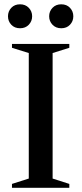

<svg xmlns="http://www.w3.org/2000/svg" viewBox="-20 -894 388 914"><path d="M310 -18.5V0H37V-18.5L117 -44V-641.5L37 -666.5V-685H310V-666.5L230.5 -641.5V-44ZM75.5 -759.5Q49.5 -759.5 33.8 -776.2Q18 -793 18 -816.5Q18 -840 33.8 -856.8Q49.5 -873.5 75.5 -873.5Q101 -873.5 117 -856.8Q133 -840 133 -816.5Q133 -793 117 -776.2Q101 -759.5 75.5 -759.5ZM271.5 -759.5Q246 -759.5 230 -776.2Q214 -793 214 -816.5Q214 -840 230 -856.8Q246 -873.5 271.5 -873.5Q297.5 -873.5 313.2 -856.8Q329 -840 329 -816.5Q329 -793 313.2 -776.2Q297.5 -759.5 271.5 -759.5Z"/></svg>

Font: Newsreader 36pt Medium
Style: Regular
Weight: 500
Designer: Hugues Gentile
Foundry: Production Type
Version: Version 1.003